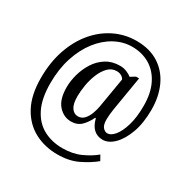

<svg xmlns="http://www.w3.org/2000/svg" viewBox="-188 -881 1167 1191"><g transform="rotate(30 395.0 -286.0)"><path d="M379 142Q287 142 213.5 102.5Q140 63 97 -17Q54 -97 54 -219Q54 -330 85 -421Q116 -512 171 -577.5Q226 -643 299 -678.5Q372 -714 455 -714Q548 -714 613.5 -672.5Q679 -631 713 -557.5Q747 -484 747 -390Q747 -294 721.5 -224Q696 -154 657 -115.5Q618 -77 576 -77Q538 -77 512 -100.5Q486 -124 474 -172H469Q451 -133 423 -105Q395 -77 350 -77Q297 -77 259 -119.5Q221 -162 221 -248Q221 -293 234.5 -342Q248 -391 275 -433.5Q302 -476 344 -502.5Q386 -529 443 -529Q469 -529 491.5 -519.5Q514 -510 527 -499L561 -520H583L542 -274Q539 -256 537 -235Q535 -214 535 -199Q535 -159 550 -142.5Q565 -126 582 -126Q607 -126 632.5 -156.5Q658 -187 675.5 -245.5Q693 -304 693 -387Q693 -478 661.5 -541Q630 -604 575 -636.5Q520 -669 449 -669Q385 -669 326 -637Q267 -605 221 -546Q175 -487 148 -404Q121 -321 121 -220Q121 -110 155.5 -41Q190 28 250 60.5Q310 93 387 93Q460 93 516.5 67Q573 41 611 9L631 45Q586 82 524 112Q462 142 379 142ZM371 -126Q397 -126 415 -145Q433 -164 443.5 -192Q454 -220 459 -248L495 -461Q489 -474 474.5 -482Q460 -490 442 -490Q406 -490 380.5 -464Q355 -438 338.5 -398Q322 -358 314.5 -313.5Q307 -269 307 -233Q307 -178 325 -152Q343 -126 371 -126Z"/></g></svg>

Font: Noto Serif Tamil Condensed Medium
Style: Italic
Weight: 500
Width: 3
Italic angle: -12°
Designer: Indian Type Foundry, Tom Grace, and the Monotype Design Team
Foundry: Monotype Imaging Inc.
Version: Version 2.003; ttfautohint (v1.8.4.7-5d5b)